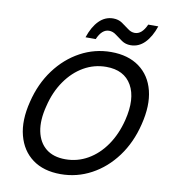

<svg xmlns="http://www.w3.org/2000/svg" viewBox="-94 -944 912 1034"><g transform="rotate(10 362.5 -427.5)"><path d="M306.7 10Q213.3 10 152.9 -34.6Q92.5 -79.2 71.7 -159.2Q50.8 -239.2 77.5 -345Q102.5 -447.5 159.2 -523.8Q215.8 -600 294.2 -642.5Q372.5 -685 462.5 -685Q555.8 -685 616.7 -640.4Q677.5 -595.8 697.5 -516.2Q717.5 -436.7 690.8 -330Q665.8 -227.5 609.2 -150.8Q552.5 -74.2 474.2 -32.1Q395.8 10 306.7 10ZM318.3 -73.3Q384.2 -73.3 440.8 -105.8Q497.5 -138.3 538.8 -197.9Q580 -257.5 600 -337.5Q630 -458.3 589.2 -530Q548.3 -601.7 450 -601.7Q384.2 -601.7 327.5 -569.2Q270.8 -536.7 229.2 -477.1Q187.5 -417.5 168.3 -337.5Q147.5 -257.5 159.6 -197.9Q171.7 -138.3 212.1 -105.8Q252.5 -73.3 318.3 -73.3ZM311.7 -739.2Q331.7 -799.2 364.6 -832.1Q397.5 -865 441.7 -865Q470 -865 490.8 -850.8Q511.7 -836.7 530 -822.5Q548.3 -808.3 568.3 -808.3Q607.5 -808.3 632.5 -865H687.5Q667.5 -805.8 634.6 -772.5Q601.7 -739.2 557.5 -739.2Q530 -739.2 509.2 -753.3Q488.3 -767.5 470 -781.7Q451.7 -795.8 430.8 -795.8Q391.7 -795.8 367.5 -739.2Z"/></g></svg>

Font: Funnel Sans
Style: Italic
Weight: 400
Italic angle: -14.036°
Version: Version 1.000; Beta; Release 5; Build 24; ttfautohint (v1.8.